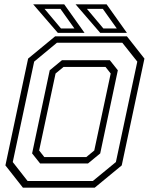

<svg xmlns="http://www.w3.org/2000/svg" viewBox="-20 -868 693 888"><path d="M86 0 5 -103 110 -597 235 -700H567L648 -597L543 -103L418 0ZM185 -141.5H379L416 -172L492 -528L468 -558.5H274L237 -528L161 -172ZM107.5 -31H409.5L516 -118.5L615 -583L545.5 -670.5H243.5L138 -583L39 -118.5ZM165.5 -112 128.5 -158.5 210 -543 266.5 -589.5H488L525 -543L443.5 -158.5L387 -112ZM567 -716H443.5L329.5 -848H473ZM520 -736.5 455.5 -827H382L458 -736.5ZM371 -716H247.5L133.5 -848H277ZM324 -736.5 259.5 -827H186L262 -736.5Z"/></svg>

Font: Tourney Thin Light
Style: Italic
Weight: 300
Italic angle: -12°
Version: Version 1.015